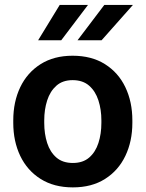

<svg xmlns="http://www.w3.org/2000/svg" viewBox="-20 -770 606 799"><path d="M35.2 -258.8V-269Q35.2 -346.2 64.2 -407Q93.3 -467.8 148.7 -502.9Q204.1 -538.1 282.2 -538.1Q361.3 -538.1 417 -502.9Q472.7 -467.8 501.7 -407Q530.8 -346.2 530.8 -269V-258.8Q530.8 -182.1 501.7 -121.3Q472.7 -60.5 417.2 -25.4Q361.8 9.8 283.2 9.8Q204.6 9.8 148.9 -25.4Q93.3 -60.5 64.2 -121.3Q35.2 -182.1 35.2 -258.8ZM164.1 -269V-258.8Q164.1 -212.9 176.3 -175Q188.5 -137.2 214.6 -114.5Q240.7 -91.8 283.2 -91.8Q325.2 -91.8 351.3 -114.5Q377.4 -137.2 389.6 -175Q401.9 -212.9 401.9 -258.8V-269Q401.9 -314 389.6 -352.1Q377.4 -390.1 351.1 -413.3Q324.7 -436.5 282.2 -436.5Q240.7 -436.5 214.6 -413.3Q188.5 -390.1 176.3 -352.1Q164.1 -314 164.1 -269ZM302.7 -602.5 414.1 -749.5H533.2L402.8 -602.5ZM138.7 -602.5 228.5 -749.5H346.2L234.9 -602.5Z"/></svg>

Font: Vazirmatn RD FD SemiBold
Style: Regular
Weight: 600
Designer: Saber Rastikerdar
Foundry: Saber Rastikerdar
Version: Version 33.003